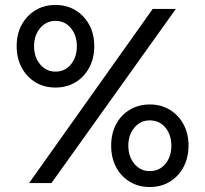

<svg xmlns="http://www.w3.org/2000/svg" viewBox="-20 -736 826 772"><path d="M97 0 594 -700H687L187 0ZM582 16Q537 16 501.5 -5.5Q466 -27 446.5 -64.5Q427 -102 427 -150Q427 -199 446.5 -236Q466 -273 501.5 -294.5Q537 -316 582 -316Q628 -316 663 -294.5Q698 -273 718 -236Q738 -199 738 -150Q738 -102 718 -64.5Q698 -27 663 -5.5Q628 16 582 16ZM582 -48Q621 -48 645 -77Q669 -106 669 -150Q669 -194 645 -223Q621 -252 582 -252Q545 -252 520.5 -223Q496 -194 496 -150Q496 -106 520.5 -77Q545 -48 582 -48ZM203 -384Q157 -384 122 -405.5Q87 -427 67 -464.5Q47 -502 47 -550Q47 -599 67 -636Q87 -673 122 -694.5Q157 -716 203 -716Q249 -716 284 -694.5Q319 -673 339 -636Q359 -599 359 -550Q359 -502 339 -464.5Q319 -427 284 -405.5Q249 -384 203 -384ZM203 -448Q241 -448 265 -477Q289 -506 289 -550Q289 -594 265 -623Q241 -652 203 -652Q166 -652 141.5 -623Q117 -594 117 -550Q117 -506 141.5 -477Q166 -448 203 -448Z"/></svg>

Font: Figtree Light
Style: Regular
Weight: 400
Version: Version 2.002